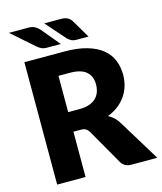

<svg xmlns="http://www.w3.org/2000/svg" viewBox="-131 -1009 929 1104"><g transform="rotate(-15 333.0 -457.0)"><path d="M307.5 -386Q342 -386 366.2 -394.8Q390.5 -403.5 406 -419Q421.5 -434.5 428.5 -455.2Q435.5 -476 435.5 -500Q435.5 -548 404.2 -575Q373 -602 307.5 -602H239.5V-386ZM666.5 0H513.5Q471 0 452.5 -32L331.5 -243.5Q323 -257 312.5 -263.2Q302 -269.5 282.5 -269.5H239.5V0H70.5V-728.5H307.5Q386.5 -728.5 442.2 -712.2Q498 -696 533.2 -667Q568.5 -638 584.5 -598.5Q600.5 -559 600.5 -512.5Q600.5 -477 591 -445.5Q581.5 -414 563 -387.2Q544.5 -360.5 517.2 -339.5Q490 -318.5 454.5 -305Q471 -296.5 485.5 -283.8Q500 -271 511.5 -253.5ZM338.5 -914.5Q362 -914.5 377 -906.5Q392 -898.5 400.5 -884.5L465 -775.5H392Q383.5 -775.5 376.8 -777Q370 -778.5 364.2 -781.2Q358.5 -784 353.2 -788Q348 -792 342 -797L238.5 -914.5ZM143.5 -914.5Q167 -914.5 182.5 -906Q198 -897.5 209.5 -884.5L300 -775.5H217Q199.5 -775.5 187 -781Q174.5 -786.5 162 -797L28.5 -914.5Z"/></g></svg>

Font: Lato 2
Style: Regular
Weight: 900
Designer: Lukasz Dziedzic with Adam Twardoch and Botio Nikoltchev
Foundry: tyPoland Lukasz Dziedzic
Version: Version 2.015; 2015-08-06; http://www.latofonts.com/